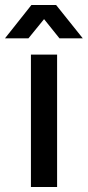

<svg xmlns="http://www.w3.org/2000/svg" viewBox="-56 -743 349 763"><path d="M-36.1 -590.8 68.8 -723.1H167L272.9 -590.8H180.2L119.1 -667L57.1 -590.8ZM66.9 0V-525.9H170.9V0Z"/></svg>

Font: Archivo Medium
Style: Regular
Weight: 500
Designer: Hector Gatti
Foundry: Omnibus-Type
Version: Version 2.001